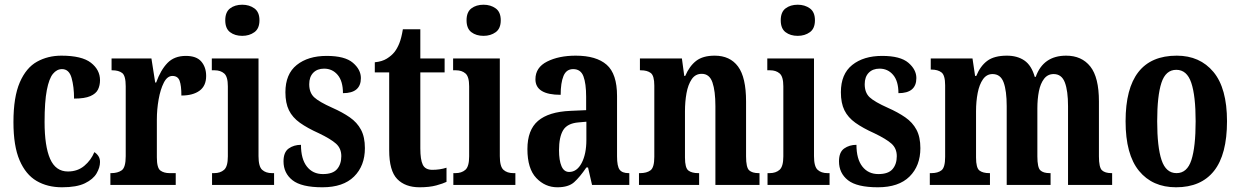

<svg xmlns="http://www.w3.org/2000/svg" viewBox="-20 -784 5259 814"><path d="M243 10Q181 10 135 -17Q89 -44 63 -104.5Q37 -165 37 -266Q37 -373 64 -435Q91 -497 137 -522.5Q183 -548 240 -548Q327 -548 365.5 -518Q404 -488 404 -444Q404 -422 395.5 -404.5Q387 -387 363 -376.5Q339 -366 294 -366Q294 -416 283.5 -453.5Q273 -491 243 -491Q221 -491 204.5 -471Q188 -451 178.5 -402Q169 -353 169 -267Q169 -164 192.5 -110.5Q216 -57 268 -57Q309 -57 337.5 -81Q366 -105 380 -139Q390 -133 397 -122.5Q404 -112 404 -97Q404 -74 389.5 -49Q375 -24 340 -7Q305 10 243 10Z M448 0V-50H452Q479 -50 496 -62Q513 -74 513 -122V-418Q513 -463 498 -474.5Q483 -486 456 -486H453V-536H622L638 -434H642Q661 -487 690 -517Q719 -547 768 -547Q813 -547 833.5 -523Q854 -499 854 -462Q854 -420 826 -399.5Q798 -379 749 -379Q749 -421 741.5 -441.5Q734 -462 711 -462Q689 -462 674.5 -433.5Q660 -405 652.5 -362.5Q645 -320 645 -277V-117Q645 -72 660 -61Q675 -50 699 -50H725V0Z M1007 -632Q976 -632 955.5 -647.5Q935 -663 935 -698Q935 -733 955.5 -748.5Q976 -764 1007 -764Q1037 -764 1058.5 -748.5Q1080 -733 1080 -698Q1080 -663 1058.5 -647.5Q1037 -632 1007 -632ZM879 0V-50H888Q914 -50 930 -64Q946 -78 946 -121V-418Q946 -459 930.5 -472.5Q915 -486 890 -486H878V-536H1076V-122Q1076 -78 1091.5 -64Q1107 -50 1133 -50H1142V0Z M1347 10Q1258 10 1220 -20Q1182 -50 1182 -100Q1182 -139 1204 -154.5Q1226 -170 1256 -170Q1256 -110 1281 -78Q1306 -46 1349 -46Q1391 -46 1409 -67Q1427 -88 1427 -122Q1427 -155 1404.5 -175Q1382 -195 1332 -219Q1283 -241 1251.5 -263.5Q1220 -286 1205 -316.5Q1190 -347 1190 -393Q1190 -470 1238 -508.5Q1286 -547 1365 -547Q1442 -547 1476 -518Q1510 -489 1510 -453Q1510 -389 1434 -389Q1434 -440 1411.5 -466.5Q1389 -493 1354 -493Q1325 -493 1308 -475.5Q1291 -458 1291 -427Q1291 -391 1312 -371.5Q1333 -352 1389 -327Q1432 -308 1463 -286.5Q1494 -265 1510.5 -234Q1527 -203 1527 -156Q1527 -81 1481 -35.5Q1435 10 1347 10Z M1759 10Q1698 10 1664 -25Q1630 -60 1630 -147V-477H1569V-520Q1600 -523 1620 -535.5Q1640 -548 1652 -563Q1664 -578 1673 -600.5Q1682 -623 1688 -660H1762V-536H1865V-477H1762V-155Q1762 -107 1772.5 -85.5Q1783 -64 1813 -64Q1845 -64 1873 -73V-13Q1859 -6 1830 2Q1801 10 1759 10Z M2030 -632Q1999 -632 1978.5 -647.5Q1958 -663 1958 -698Q1958 -733 1978.5 -748.5Q1999 -764 2030 -764Q2060 -764 2081.5 -748.5Q2103 -733 2103 -698Q2103 -663 2081.5 -647.5Q2060 -632 2030 -632ZM1902 0V-50H1911Q1937 -50 1953 -64Q1969 -78 1969 -121V-418Q1969 -459 1953.5 -472.5Q1938 -486 1913 -486H1901V-536H2099V-122Q2099 -78 2114.5 -64Q2130 -50 2156 -50H2165V0Z M2343 10Q2291 10 2253.5 -29.5Q2216 -69 2216 -152Q2216 -233 2261 -271.5Q2306 -310 2398 -314L2465 -317V-374Q2465 -430 2453.5 -460.5Q2442 -491 2410 -491Q2381 -491 2369 -462Q2357 -433 2357 -382Q2250 -382 2250 -448Q2250 -498 2299.5 -523Q2349 -548 2421 -548Q2508 -548 2552 -509.5Q2596 -471 2596 -377V-121Q2596 -79 2607 -64.5Q2618 -50 2645 -50H2648V0H2490L2473 -74H2466Q2438 -33 2414 -11.5Q2390 10 2343 10ZM2393 -55Q2426 -55 2446 -93Q2466 -131 2466 -191V-268L2432 -265Q2385 -261 2367.5 -232Q2350 -203 2350 -147Q2350 -104 2360.5 -79.5Q2371 -55 2393 -55Z M2689 0V-50H2694Q2722 -50 2738 -62Q2754 -74 2754 -119V-421Q2754 -463 2739 -474.5Q2724 -486 2697 -486H2693V-536H2871L2881 -462H2885Q2903 -504 2931.5 -526Q2960 -548 3010 -548Q3075 -548 3109 -502Q3143 -456 3143 -354V-121Q3143 -74 3156 -62Q3169 -50 3196 -50H3200V0H3013V-334Q3013 -398 3000.5 -434.5Q2988 -471 2955 -471Q2928 -471 2912.5 -448Q2897 -425 2890.5 -389Q2884 -353 2884 -312V-116Q2884 -72 2898.5 -61Q2913 -50 2940 -50H2944V0Z M3362 -632Q3331 -632 3310.5 -647.5Q3290 -663 3290 -698Q3290 -733 3310.5 -748.5Q3331 -764 3362 -764Q3392 -764 3413.5 -748.5Q3435 -733 3435 -698Q3435 -663 3413.5 -647.5Q3392 -632 3362 -632ZM3234 0V-50H3243Q3269 -50 3285 -64Q3301 -78 3301 -121V-418Q3301 -459 3285.5 -472.5Q3270 -486 3245 -486H3233V-536H3431V-122Q3431 -78 3446.5 -64Q3462 -50 3488 -50H3497V0Z M3702 10Q3613 10 3575 -20Q3537 -50 3537 -100Q3537 -139 3559 -154.5Q3581 -170 3611 -170Q3611 -110 3636 -78Q3661 -46 3704 -46Q3746 -46 3764 -67Q3782 -88 3782 -122Q3782 -155 3759.5 -175Q3737 -195 3687 -219Q3638 -241 3606.5 -263.5Q3575 -286 3560 -316.5Q3545 -347 3545 -393Q3545 -470 3593 -508.5Q3641 -547 3720 -547Q3797 -547 3831 -518Q3865 -489 3865 -453Q3865 -389 3789 -389Q3789 -440 3766.5 -466.5Q3744 -493 3709 -493Q3680 -493 3663 -475.5Q3646 -458 3646 -427Q3646 -391 3667 -371.5Q3688 -352 3744 -327Q3787 -308 3818 -286.5Q3849 -265 3865.5 -234Q3882 -203 3882 -156Q3882 -81 3836 -35.5Q3790 10 3702 10Z M3922 0V-50H3929Q3956 -50 3971.5 -62Q3987 -74 3987 -119V-422Q3987 -465 3971.5 -477Q3956 -489 3929 -489H3926V-536H4103L4114 -462H4119Q4136 -504 4165.5 -526Q4195 -548 4249 -548Q4293 -548 4323 -527.5Q4353 -507 4367 -458H4371Q4403 -548 4500 -548Q4566 -548 4602.5 -502Q4639 -456 4639 -354V-121Q4639 -74 4652 -62Q4665 -50 4692 -50H4695V0H4508V-334Q4508 -399 4494.5 -434.5Q4481 -470 4447 -470Q4422 -470 4406.5 -450Q4391 -430 4384.5 -397Q4378 -364 4378 -325V-121Q4378 -74 4390.5 -62Q4403 -50 4430 -50H4434V0H4248V-334Q4248 -399 4235 -434.5Q4222 -470 4188 -470Q4163 -470 4147.5 -448Q4132 -426 4125 -390Q4118 -354 4118 -312V-116Q4118 -72 4132.5 -61Q4147 -50 4174 -50H4177V0Z M4966 10Q4866 10 4809 -59.5Q4752 -129 4752 -270Q4752 -548 4969 -548Q5067 -548 5124.5 -479Q5182 -410 5182 -270Q5182 -129 5127 -59.5Q5072 10 4966 10ZM4968 -50Q5013 -50 5031 -105.5Q5049 -161 5049 -270Q5049 -378 5030.5 -433Q5012 -488 4967 -488Q4922 -488 4904 -433Q4886 -378 4886 -270Q4886 -161 4904.5 -105.5Q4923 -50 4968 -50Z"/></svg>

Font: Noto Serif Ethiopic ExtraCondensed
Style: Bold
Weight: 700
Width: 2
Designer: Monotype Design Team
Foundry: Monotype Imaging Inc.
Version: Version 2.102; ttfautohint (v1.8.4.7-5d5b)